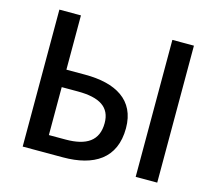

<svg xmlns="http://www.w3.org/2000/svg" viewBox="-104 -868 1125 998"><g transform="rotate(15 458.5 -368.5)"><path d="M97 0H314C479 0 591 -67 591 -231C591 -383 478 -445 314 -445H213V-737H97ZM213 -93V-351H300C418 -351 477 -313 477 -228C477 -133 415 -93 303 -93ZM705 0H821V-737H705Z"/></g></svg>

Font: Noto Sans CJK HK Medium
Style: Regular
Weight: 500
Designer: Ryoko NISHIZUKA 西塚涼子 (kana, bopomofo & ideographs); Paul D. Hunt (Latin, Greek & Cyrillic); Sandoll Communications 산돌커뮤니
Foundry: Adobe
Version: Version 2.004;hotconv 1.0.118;makeotfexe 2.5.65603